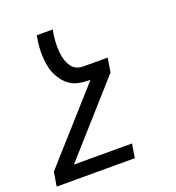

<svg xmlns="http://www.w3.org/2000/svg" viewBox="-133 -626 866 947"><g transform="rotate(-20 300.0 -152.5)"><path d="M3 215 15 141 340 -223H329Q303 -223 278 -228.5Q253 -234 233.5 -247.5Q214 -261 199.5 -280Q185 -299 175.5 -321Q166 -343 162 -367.5Q158 -392 157 -417.5Q156 -443 158.5 -468.5Q161 -494 166 -520H250Q247 -506 245 -492Q243 -478 242 -464Q241 -450 241 -436.5Q241 -423 242 -409.5Q243 -396 245.5 -382.5Q248 -369 252.5 -356.5Q257 -344 263.5 -333Q270 -322 279.5 -313.5Q289 -305 302 -301Q315 -297 329 -297H457L445 -223L120 142H425L413 215Z"/></g></svg>

Font: Iosevka HT Extended
Style: Italic
Weight: 400
Width: 7
Italic angle: -9°
Monospace: yes
Designer: Belleve Invis
Foundry: Belleve Invis
Version: Version 32.3.0; ttfautohint (v1.8.4)